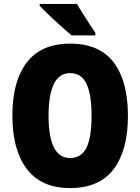

<svg xmlns="http://www.w3.org/2000/svg" viewBox="-20 -947 714 977"><path d="M631 -358Q631 -182 558 -86Q485 10 337 10Q191 10 117 -86.5Q43 -183 43 -359Q43 -534 116.5 -629.5Q190 -725 337 -725Q486 -725 558.5 -629.5Q631 -534 631 -358ZM227 -358Q227 -252 254 -197.5Q281 -143 337 -143Q395 -143 420.5 -196.5Q446 -250 446 -358Q446 -466 420 -520.5Q394 -575 337 -575Q281 -575 254 -519.5Q227 -464 227 -358ZM372 -927Q383 -907 401 -878.5Q419 -850 436.5 -823Q454 -796 465 -781V-767H344Q330 -779 307.5 -798.5Q285 -818 260.5 -841Q236 -864 215 -884Q194 -904 182 -917V-927Z"/></svg>

Font: Noto Sans Lao UI Cond Blk
Style: Regular
Weight: 900
Width: 3
Designer: Monotype Design Team
Foundry: Monotype Imaging Inc.
Version: Version 2.000; ttfautohint (v1.8.4.7-5d5b)